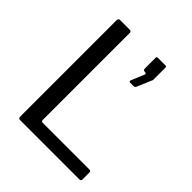

<svg xmlns="http://www.w3.org/2000/svg" viewBox="-202 -874 1007 1007"><g transform="rotate(45 301.0 -371.0)"><path d="M97 -728Q97 -742 109 -742H181Q193 -742 193 -729V-84Q193 -74 203 -74H549Q561 -74 561 -64V-11Q561 -6 558 -3Q555 0 549 0H111Q103 0 100 -3.5Q97 -7 97 -14V-728ZM379 -547Q374 -547 372.5 -550.5Q371 -554 372 -557L402 -629Q407 -639 398 -641L391 -642Q381 -643 381 -653V-733Q381 -742 389 -742H447Q454 -742 454 -734V-642Q454 -641 453.5 -639.5Q453 -638 452 -637L418 -557Q416 -551 412.5 -549Q409 -547 400 -547Z"/></g></svg>

Font: Libre Franklin Thin
Style: Regular
Weight: 400
Version: Version 3.000